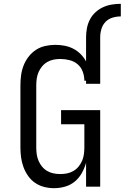

<svg xmlns="http://www.w3.org/2000/svg" viewBox="-20 -978 653 1006"><path d="M431 -783Q431 -807 435.5 -830.5Q440 -854 451 -875.5Q462 -897 480 -913.5Q498 -930 519.5 -940Q541 -950 565 -954Q589 -958 613 -958V-892Q591 -892 569.5 -885.5Q548 -879 533 -863.5Q518 -848 511.5 -826.5Q505 -805 505 -783ZM263 8Q237 8 211.5 1.5Q186 -5 164.5 -19.5Q143 -34 127.5 -56Q112 -78 103 -102.5Q94 -127 90.5 -153Q87 -179 87 -205V-530Q87 -557 90.5 -583.5Q94 -610 103.5 -634.5Q113 -659 129.5 -680.5Q146 -702 168 -716.5Q190 -731 216.5 -737Q243 -743 269 -743Q294 -743 318 -738.5Q342 -734 363.5 -723Q385 -712 402.5 -694.5Q420 -677 431 -656V-783H505V-539H431V-555H422Q422 -579 413.5 -602.5Q405 -626 386.5 -641.5Q368 -657 344 -663Q320 -669 296 -669Q278 -669 260.5 -665.5Q243 -662 227.5 -653Q212 -644 200.5 -630Q189 -616 182 -600Q175 -584 172.5 -566Q170 -548 170 -530V-205Q170 -187 172.5 -169.5Q175 -152 182 -135.5Q189 -119 200.5 -105Q212 -91 227.5 -82Q243 -73 260.5 -69.5Q278 -66 296 -66Q314 -66 331.5 -69.5Q349 -73 364.5 -82Q380 -91 391.5 -105Q403 -119 410 -135Q417 -151 419.5 -169Q422 -187 422 -205V-327H300V-401H505V0H431V-125Q423 -97 408.5 -71Q394 -45 371.5 -26.5Q349 -8 320.5 0Q292 8 263 8Z"/></svg>

Font: Iosevka HT Extended
Style: Regular
Weight: 400
Width: 7
Monospace: yes
Designer: Belleve Invis
Foundry: Belleve Invis
Version: Version 32.3.0; ttfautohint (v1.8.4)